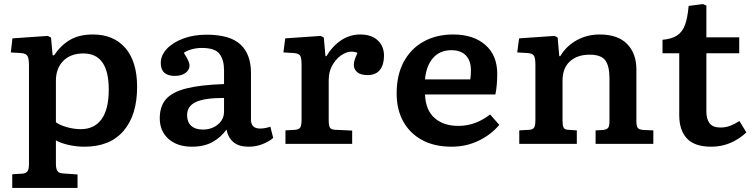

<svg xmlns="http://www.w3.org/2000/svg" viewBox="-20 -705 3693 941"><path d="M40 216V149L90 146Q105 145 113.5 136Q122 127 122 98V-383Q122 -419 114.5 -431Q107 -443 83 -445L33 -448L41 -517L214 -529L230 -521L238 -434H245Q278 -483 323 -509.5Q368 -536 436 -536Q537 -536 594.5 -469.5Q652 -403 652 -279Q652 -141 585.5 -63.5Q519 14 394 14Q355 14 317 5.5Q279 -3 254 -17V97Q254 121 261 132.5Q268 144 289 145L360 150V216ZM376 -72Q442 -72 477.5 -120.5Q513 -169 513 -266Q513 -443 389 -443Q326 -443 290 -406.5Q254 -370 254 -309V-106Q272 -92 307 -82Q342 -72 376 -72Z M921 14Q849 14 806 -24Q763 -62 763 -125Q763 -184 793.5 -219Q824 -254 893 -271.5Q962 -289 1078 -293V-362Q1078 -410 1056.5 -440Q1035 -470 969 -470Q942 -470 918 -463Q894 -456 881 -446Q896 -423 902.5 -408Q909 -393 909 -385Q909 -362 889 -347.5Q869 -333 837 -333Q768 -333 768 -396Q768 -434 797.5 -465.5Q827 -497 878 -516Q929 -535 992 -535Q1107 -535 1158.5 -487Q1210 -439 1210 -348V-119Q1210 -75 1255 -75Q1279 -75 1305 -84L1319 -29Q1300 -12 1267.5 1Q1235 14 1199 14Q1151 14 1124.5 -8Q1098 -30 1090 -70Q1063 -32 1021.5 -9Q980 14 921 14ZM974 -70Q1018 -70 1048 -95Q1078 -120 1078 -158V-225Q983 -225 940 -205Q897 -185 897 -140Q897 -107 917 -88.5Q937 -70 974 -70Z M1379 0V-66L1429 -69Q1446 -71 1452 -81Q1458 -91 1458 -118V-386Q1458 -420 1451.5 -431.5Q1445 -443 1421 -445L1369 -448L1378 -517L1552 -529L1567 -521L1575 -430H1580Q1610 -480 1652.5 -508Q1695 -536 1746 -536Q1800 -536 1831 -507.5Q1862 -479 1862 -432Q1862 -388 1842 -362.5Q1822 -337 1782 -337Q1747 -337 1730.5 -351.5Q1714 -366 1714 -388Q1714 -398 1718 -411Q1722 -424 1732 -446Q1700 -459 1667.5 -443Q1635 -427 1613 -392Q1591 -357 1591 -312V-116Q1591 -91 1596.5 -80.5Q1602 -70 1621 -69L1706 -65V0Z M2194 14Q2109 14 2049 -18.5Q1989 -51 1956.5 -109.5Q1924 -168 1924 -247Q1924 -338 1959 -402.5Q1994 -467 2056.5 -501.5Q2119 -536 2201 -536Q2300 -536 2358.5 -485Q2417 -434 2417 -343Q2417 -318 2415 -292.5Q2413 -267 2408 -242H2063Q2066 -165 2110 -126.5Q2154 -88 2226 -88Q2271 -88 2310 -103Q2349 -118 2382 -144L2427 -93Q2387 -45 2326 -15.5Q2265 14 2194 14ZM2063 -316H2285Q2288 -338 2288 -361Q2288 -407 2263.5 -433Q2239 -459 2192 -459Q2136 -459 2102.5 -421Q2069 -383 2063 -316Z M2525 0V-66L2576 -69Q2591 -70 2597.5 -79.5Q2604 -89 2604 -117V-388Q2604 -419 2597.5 -431Q2591 -443 2567 -445L2515 -448L2524 -517L2698 -529L2713 -521L2721 -430H2726Q2755 -479 2806 -507.5Q2857 -536 2919 -536Q3008 -536 3053.5 -489.5Q3099 -443 3099 -364V-109Q3099 -90 3104.5 -80Q3110 -70 3133 -68L3182 -66V0H2899V-66L2936 -68Q2953 -70 2960 -78Q2967 -86 2967 -110V-323Q2967 -380 2947 -408.5Q2927 -437 2870 -437Q2809 -437 2773 -404Q2737 -371 2737 -310V-113Q2737 -90 2742 -80Q2747 -70 2763 -69L2807 -66V0Z M3466 14Q3384 14 3346.5 -26.5Q3309 -67 3309 -140V-444H3227V-510Q3273 -514 3299 -531.5Q3325 -549 3337.5 -583.5Q3350 -618 3355 -676L3425 -685L3442 -678V-522H3603V-444H3442V-159Q3442 -121 3458 -100.5Q3474 -80 3511 -80Q3536 -80 3558.5 -88.5Q3581 -97 3604 -112L3638 -56Q3603 -23 3559.5 -4.5Q3516 14 3466 14Z"/></svg>

Font: Literata 7pt SemiBold
Style: Regular
Weight: 600
Designer: Latin by Veronika Burian and Jose Scaglione. Greek by Irene Vlachou. Cyrillic by Vera Evstafieva.
Foundry: TypeTogether
Version: Version 3.002